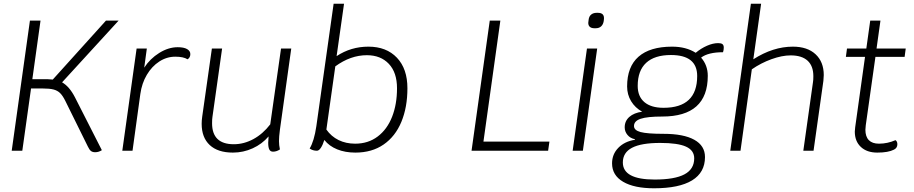

<svg xmlns="http://www.w3.org/2000/svg" viewBox="-20 -811 4919 1033"><path d="M383 -288 528 -3Q511 8 492 8Q478 8 469.5 1.5Q461 -5 453 -22L331 -269Q317 -297 303 -310.5Q289 -324 268 -329.5Q247 -335 209 -335H147L100 0H43L141 -700H198L154 -385H234Q244 -385 264 -383L550 -700H618L314 -368Q353 -346 383 -288Z M1004 -520Q1004 -501 989 -492Q967 -506 923 -506Q877 -506 837 -480Q797 -454 770 -408.5Q743 -363 735 -305L693 0H638L715 -550H770L756 -447Q787 -495 836.5 -526Q886 -557 936 -557Q969 -557 986.5 -547Q1004 -537 1004 -520Z M1486 -113Q1481 -75 1481 -52Q1481 -30 1486 -7Q1468 5 1449 5Q1435 5 1429 -6.5Q1423 -18 1423 -43Q1423 -51 1425 -77Q1390 -36 1339.5 -13Q1289 10 1233 10Q1152 10 1108.5 -30.5Q1065 -71 1065 -145Q1065 -163 1068 -184L1120 -550H1175L1123 -182Q1121 -170 1121 -148Q1121 -35 1238 -35Q1292 -35 1343 -62.5Q1394 -90 1434 -142L1492 -550H1547Z M2172 -336Q2172 -234 2139.5 -155.5Q2107 -77 2044 -33.5Q1981 10 1892 10Q1837 10 1794 -7.5Q1751 -25 1725 -58Q1717 -32 1706.5 -16Q1696 0 1685 0Q1663 0 1646 -12Q1670 -51 1682 -132L1775 -791H1831L1791 -509Q1868 -560 1962 -560Q2059 -560 2115.5 -500.5Q2172 -441 2172 -336ZM2116 -336Q2116 -421 2072 -467.5Q2028 -514 1954 -514Q1866 -514 1784 -454L1736 -114Q1762 -77 1801.5 -57.5Q1841 -38 1891 -38Q1961 -38 2012 -76.5Q2063 -115 2089.5 -182.5Q2116 -250 2116 -336Z M2936 -49 2929 0H2517L2615 -700H2672L2581 -49Z M3138 -550H3193L3116 0H3061ZM3145 -688Q3145 -694 3146 -697L3147 -705Q3149 -723 3160.5 -732.5Q3172 -742 3190 -742H3197Q3234 -742 3229 -705L3228 -697Q3225 -679 3214 -669Q3203 -659 3185 -659H3178Q3162 -659 3153.5 -666.5Q3145 -674 3145 -688Z M3870 -530Q3790 -530 3752 -501Q3788 -460 3788 -403Q3788 -184 3543 -184Q3463 -184 3427 -172Q3391 -160 3391 -133Q3391 -110 3426.5 -100.5Q3462 -91 3550 -91Q3658 -91 3715.5 -59Q3773 -27 3773 34Q3773 117 3703.5 159.5Q3634 202 3499 202Q3392 202 3332.5 167Q3273 132 3273 68Q3273 19 3306.5 -15.5Q3340 -50 3396 -59V-62Q3371 -67 3356 -85Q3341 -103 3341 -126Q3341 -160 3366 -182Q3391 -204 3435 -210Q3397 -231 3375.5 -266.5Q3354 -302 3354 -346Q3354 -452 3415.5 -506Q3477 -560 3596 -560Q3671 -560 3723 -527Q3752 -551 3784 -565Q3816 -579 3844 -579Q3860 -579 3867 -573.5Q3874 -568 3874 -555Q3874 -542 3870 -530ZM3731 -402Q3731 -515 3590 -515Q3502 -515 3456.5 -473Q3411 -431 3411 -349Q3411 -292 3447 -261.5Q3483 -231 3550 -231Q3731 -231 3731 -402ZM3331 63Q3331 155 3502 155Q3610 155 3662.5 127Q3715 99 3715 41Q3715 -2 3671 -22Q3627 -42 3532 -42Q3430 -42 3380.5 -16Q3331 10 3331 63Z M4412 -407Q4412 -398 4410 -376L4357 0H4302L4354 -369Q4356 -380 4356 -401Q4356 -456 4325 -484.5Q4294 -513 4234 -513Q4187 -513 4130.5 -492.5Q4074 -472 4025 -438L3964 0H3909L4020 -791H4075L4033 -492Q4139 -560 4246 -560Q4324 -560 4368 -519Q4412 -478 4412 -407Z M4638 -137Q4636 -119 4636 -113Q4636 -76 4654.5 -57Q4673 -38 4709 -38Q4755 -38 4798 -57Q4808 -50 4808 -35Q4808 -15 4790 -6Q4759 10 4700 10Q4644 10 4611.5 -20.5Q4579 -51 4579 -103Q4579 -110 4581 -126L4634 -505H4531L4537 -550H4641L4662 -700H4717L4696 -550H4853L4847 -505H4690Z"/></svg>

Font: Krub Light
Style: Italic
Weight: 300
Italic angle: -8°
Designer: Ekaluck Peanpanawate
Foundry: Cadson Demak Co.,Ltd.
Version: Version 1.000; ttfautohint (v1.6)